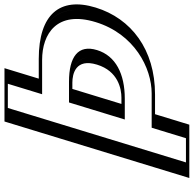

<svg xmlns="http://www.w3.org/2000/svg" viewBox="-24 -841 865 857"><g transform="rotate(-90 408.5 -412.5)"><path d="M348.1 -303 415.1 -522H468.1C542.1 -522 599.1 -496 573.5 -412C548.1 -329 475.1 -303 401.1 -303ZM507.7 -825 461 -672H574C735 -672 830.6 -589 778.3 -418C726.3 -248 576.3 -153 415.3 -153H302.3L255.5 0H67.5L319.7 -825ZM328.6 -288 404.7 -537H472.7C549.1 -537 617.8 -507.8 588.5 -412C559.4 -317 472.9 -288 396.6 -288ZM488.1 -810 441.4 -657H569.4C725 -657 812.6 -579.4 763.3 -418C714.1 -257 574.5 -168 419.9 -168H291.9L245.1 -15H87.1L330.1 -810ZM328.6 -288H396.6C472.9 -288 559.4 -317 588.5 -412C617.8 -507.8 549.1 -537 472.7 -537H404.7ZM488.1 -810H330.1L87.1 -15H245.1L291.9 -168H419.9C574.5 -168 714.1 -257 763.3 -418C812.6 -579.4 725 -657 569.4 -657H441.4ZM348.1 -303H401.1C475 -303 548.1 -329.1 573.5 -412C599.1 -495.8 542 -522 468.1 -522H415.1ZM507.7 -825H319.7L67.5 0H255.5L302.3 -153H415.3C576.2 -153 726.3 -248.1 778.3 -418C830.5 -588.9 734.9 -672 574 -672H461ZM303.6 -288H396.6C507 -288 587.9 -328.4 613.5 -412C639.3 -496.5 583.2 -537 472.7 -537H379.7ZM463.1 -810 416.4 -657H569.4C686.1 -657 791.1 -590.8 738.3 -418C685.6 -245.6 534.2 -168 419.9 -168H266.9L220.1 -15H112.1L355.1 -810ZM373.1 -303 440.1 -522H468.1C507.4 -522 577.6 -507.2 548.5 -412C519.6 -317.7 440.5 -303 401.1 -303ZM532.7 -825H294.7L42.5 0H280.5L327.3 -153H415.3C616.3 -153 754.8 -259.5 803.3 -418C852.1 -577.6 773.5 -672 574 -672H486Z"/></g></svg>

Font: Hussar Outliner
Style: Obl
Weight: 700
Foundry: Cannot Into Space Fonts
Version: Version 0.92